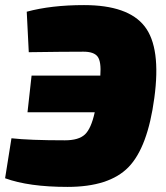

<svg xmlns="http://www.w3.org/2000/svg" viewBox="-29 -722 651 754"><path d="M84 -517 76 -676Q172 -702 301 -702Q474 -702 539 -618.5Q604 -535 577 -337Q551 -143 475.5 -65.5Q400 12 236 12Q84 12 -9 -22L16 -179Q87 -171 226 -171Q280 -171 304.5 -194Q329 -217 343 -281H79L95 -425H365Q369 -480 354.5 -499.5Q340 -519 299 -519Q222 -519 84 -517Z"/></svg>

Font: Exo 2.0 Black
Style: Italic
Weight: 900
Italic angle: -8°
Designer: Natanael Gama
Version: Version 1.001;PS 001.001;hotconv 1.0.70;makeotf.lib2.5.58329